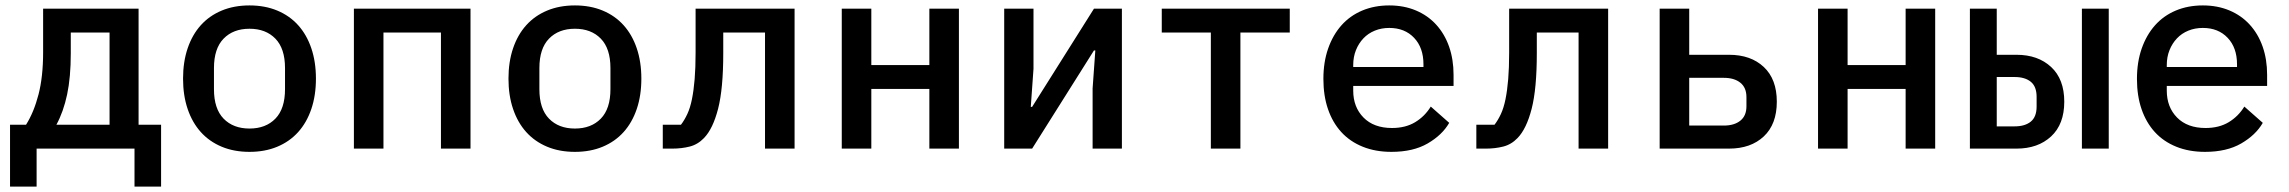

<svg xmlns="http://www.w3.org/2000/svg" viewBox="-20 -548 8440 708"><path d="M17 -88H76Q105 -134 122 -199.5Q139 -265 139 -355V-516H491V-88H574V140H476V0H115V140H17ZM384 -88V-428H241V-351Q241 -263 227.5 -199.5Q214 -136 188 -88Z M655 -258Q655 -320 672 -370Q689 -420 720.5 -455Q752 -490 797.5 -509Q843 -528 900 -528Q957 -528 1002.5 -509Q1048 -490 1079.5 -455Q1111 -420 1128 -370Q1145 -320 1145 -258Q1145 -196 1128 -146Q1111 -96 1079.5 -61Q1048 -26 1002.5 -7Q957 12 900 12Q843 12 797.5 -7Q752 -26 720.5 -61Q689 -96 672 -146Q655 -196 655 -258ZM1031 -219V-297Q1031 -369 995.5 -405.5Q960 -442 900 -442Q840 -442 804.5 -405.5Q769 -369 769 -297V-219Q769 -147 804.5 -110.5Q840 -74 900 -74Q960 -74 995.5 -110.5Q1031 -147 1031 -219Z M1285 -516H1715V0H1606V-428H1394V0H1285Z M1855 -258Q1855 -320 1872 -370Q1889 -420 1920.5 -455Q1952 -490 1997.5 -509Q2043 -528 2100 -528Q2157 -528 2202.5 -509Q2248 -490 2279.5 -455Q2311 -420 2328 -370Q2345 -320 2345 -258Q2345 -196 2328 -146Q2311 -96 2279.5 -61Q2248 -26 2202.5 -7Q2157 12 2100 12Q2043 12 1997.5 -7Q1952 -26 1920.5 -61Q1889 -96 1872 -146Q1855 -196 1855 -258ZM2231 -219V-297Q2231 -369 2195.5 -405.5Q2160 -442 2100 -442Q2040 -442 2004.5 -405.5Q1969 -369 1969 -297V-219Q1969 -147 2004.5 -110.5Q2040 -74 2100 -74Q2160 -74 2195.5 -110.5Q2231 -147 2231 -219Z M2424 -88H2491Q2504 -105 2514.5 -127.5Q2525 -150 2531.5 -182Q2538 -214 2541.5 -256Q2545 -298 2545 -354V-516H2910V0H2801V-428H2647V-352Q2647 -221 2628 -147Q2609 -73 2576 -39Q2553 -15 2523 -7.5Q2493 0 2460 0H2424Z M3084 -516H3193V-308H3407V-516H3516V0H3407V-220H3193V0H3084Z M3683 -516H3791V-294L3781 -154H3786L4014 -516H4117V0H4009V-222L4019 -362H4014L3786 0H3683Z M4445 -428H4264V-516H4736V-428H4554V0H4445Z M4860 -257Q4860 -319 4877.5 -369Q4895 -419 4926.5 -454.5Q4958 -490 5003 -509Q5048 -528 5103 -528Q5157 -528 5201 -509.5Q5245 -491 5276 -457Q5307 -423 5323.5 -376Q5340 -329 5340 -272V-231H4970V-214Q4970 -153 5008 -114.5Q5046 -76 5113 -76Q5163 -76 5198.5 -97.5Q5234 -119 5256 -155L5324 -95Q5298 -50 5244.5 -19Q5191 12 5111 12Q5052 12 5005 -7Q4958 -26 4926 -61Q4894 -96 4877 -145.5Q4860 -195 4860 -257ZM4970 -308V-301H5229V-311Q5229 -372 5194.5 -408.5Q5160 -445 5103 -445Q5074 -445 5049.5 -435Q5025 -425 5007.5 -406.5Q4990 -388 4980 -363Q4970 -338 4970 -308Z M5424 -88H5491Q5504 -105 5514.5 -127.5Q5525 -150 5531.5 -182Q5538 -214 5541.5 -256Q5545 -298 5545 -354V-516H5910V0H5801V-428H5647V-352Q5647 -221 5628 -147Q5609 -73 5576 -39Q5553 -15 5523 -7.5Q5493 0 5460 0H5424Z M6100 -516H6209V-346H6356Q6436 -346 6484 -301Q6532 -256 6532 -173Q6532 -90 6484 -45Q6436 0 6356 0H6100ZM6337 -85Q6375 -85 6397.5 -103Q6420 -121 6420 -156V-190Q6420 -225 6397.5 -243Q6375 -261 6337 -261H6209V-85Z M6684 -516H6793V-308H7007V-516H7116V0H7007V-220H6793V0H6684Z M7244 -516H7343V-346H7416Q7495 -346 7543.5 -301Q7592 -256 7592 -173Q7592 -90 7543.5 -45Q7495 0 7416 0H7244ZM7409 -82Q7447 -82 7468.5 -99.5Q7490 -117 7490 -155V-191Q7490 -229 7468.5 -246.5Q7447 -264 7409 -264H7343V-82ZM7657 -516H7756V0H7657Z M7860 -257Q7860 -319 7877.5 -369Q7895 -419 7926.5 -454.5Q7958 -490 8003 -509Q8048 -528 8103 -528Q8157 -528 8201 -509.5Q8245 -491 8276 -457Q8307 -423 8323.5 -376Q8340 -329 8340 -272V-231H7970V-214Q7970 -153 8008 -114.5Q8046 -76 8113 -76Q8163 -76 8198.5 -97.5Q8234 -119 8256 -155L8324 -95Q8298 -50 8244.5 -19Q8191 12 8111 12Q8052 12 8005 -7Q7958 -26 7926 -61Q7894 -96 7877 -145.5Q7860 -195 7860 -257ZM7970 -308V-301H8229V-311Q8229 -372 8194.5 -408.5Q8160 -445 8103 -445Q8074 -445 8049.5 -435Q8025 -425 8007.5 -406.5Q7990 -388 7980 -363Q7970 -338 7970 -308Z"/></svg>

Font: IBM Plaex Mono Medium
Style: Regular
Weight: 500
Designer: Mike Abbink, Paul van der Laan, Pieter van Rosmalen
Foundry: Bold Monday
Version: Version 2.003